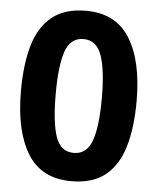

<svg xmlns="http://www.w3.org/2000/svg" viewBox="-53 -770 677 825"><g transform="rotate(5 286.0 -357.5)"><path d="M535 -357Q535 -242 510.5 -160Q486 -78 431.5 -34Q377 10 285 10Q156 10 96 -87.5Q36 -185 36 -357Q36 -473 60 -555Q84 -637 139 -681Q194 -725 285 -725Q413 -725 474 -628Q535 -531 535 -357ZM186 -357Q186 -235 207 -173.5Q228 -112 285 -112Q341 -112 363 -173Q385 -234 385 -357Q385 -479 363 -541Q341 -603 285 -603Q228 -603 207 -541Q186 -479 186 -357Z"/></g></svg>

Font: Noto Sans Ethiopic
Style: Bold
Weight: 700
Designer: Monotype Design Team
Foundry: Monotype Imaging Inc.
Version: Version 2.102; ttfautohint (v1.8.4.7-5d5b)